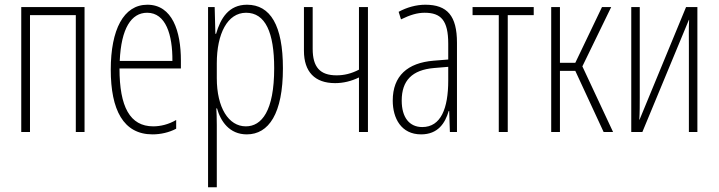

<svg xmlns="http://www.w3.org/2000/svg" viewBox="-20 -559 3043 813"><path d="M70 0H107V-495H301V0H338V-529H70Z M626 10C660 10 696 2 726 -14V-51C694 -32 659 -24 629 -24C530 -24 486 -107 486 -269H746V-303C746 -426 710 -539 604 -539C503 -539 449 -433 449 -264C449 -94 502 10 626 10ZM487 -301C493 -439 536 -505 603 -505C682 -505 711 -412 710 -301Z M861 234H898V-29C898 -59 897 -85 896 -100H899C914 -46 951 10 1025 10C1118 10 1178 -78 1178 -270C1178 -451 1125 -539 1026 -539C949 -539 914 -482 895 -416H892L889 -529H861ZM1021 -24C948 -24 898 -103 898 -228V-291C898 -416 943 -505 1022 -505C1104 -505 1141 -421 1141 -270C1141 -89 1088 -24 1021 -24Z M1500 0H1538V-529H1500V-264C1467 -247 1437 -240 1405 -240C1335 -240 1304 -275 1304 -352V-529H1267V-344C1267 -255 1313 -207 1399 -207C1433 -207 1467 -215 1500 -231Z M1763 10C1835 10 1865 -38 1880 -89H1882L1885 0H1915V-378C1915 -492 1874 -539 1781 -539C1743 -539 1703 -528 1668 -509L1678 -477C1717 -496 1747 -505 1778 -505C1847 -505 1878 -473 1878 -374V-307L1816 -302C1706 -293 1643 -238 1643 -133C1643 -58 1679 10 1763 10ZM1768 -21C1714 -21 1681 -61 1681 -133C1681 -218 1725 -263 1818 -271L1878 -276V-218C1878 -100 1847 -21 1768 -21Z M2092 0H2130V-495H2240V-529H1981V-495H2092Z M2314 0H2351V-259H2416L2536 0H2576L2446 -278L2568 -529H2529L2416 -293H2351V-529H2314Z M2653 0H2700L2897 -475H2898C2896 -439 2897 -401 2897 -365V0H2933V-529H2885L2688 -52H2687C2689 -82 2689 -115 2689 -147V-529H2653Z"/></svg>

Font: Noto Sans ExtraCondensed ExtraLight
Style: Regular
Weight: 200
Width: 2
Designer: Monotype Design Team
Foundry: Monotype Imaging Inc.
Version: Version 2.013